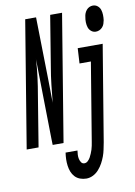

<svg xmlns="http://www.w3.org/2000/svg" viewBox="-147 -810 770 1098"><g transform="rotate(-10 238.0 -261.0)"><path d="M-44 0 77 -735H140L147 -370L149 -229V-239Q154 -289 159.5 -339.5Q165 -390 174 -441L222 -735H291L170 0H107L106 -34L98 -506V-496Q95 -446 88.5 -395.5Q82 -345 73 -294L25 0ZM463 -595Q448 -595 436.5 -604.5Q425 -614 420.5 -627.5Q416 -641 415.5 -657Q415 -673 418 -688Q419 -699 423 -709Q427 -719 434 -727.5Q441 -736 451 -740.5Q461 -745 471 -745Q487 -745 498.5 -735.5Q510 -726 514.5 -712.5Q519 -699 519.5 -683Q520 -667 518 -652Q516 -641 512.5 -631Q509 -621 501.5 -612.5Q494 -604 484 -599.5Q474 -595 463 -595ZM264 223Q245 223 227.5 216.5Q210 210 198 197Q186 184 179.5 167.5Q173 151 170.5 132Q168 113 168.5 94.5Q169 76 172 56H241Q239 69 238.5 81Q238 93 240.5 104.5Q243 116 249.5 125.5Q256 135 268 135Q279 135 288 126.5Q297 118 302.5 108Q308 98 312.5 87Q317 76 320.5 65.5Q324 55 326 44Q328 33 330 22L405 -432H339L344 -520H489L397 36Q393 56 389 76Q385 96 378 115Q371 134 361 152.5Q351 171 336.5 187.5Q322 204 303 213.5Q284 223 264 223Z"/></g></svg>

Font: Iosevka Curly Semibold
Style: Italic
Weight: 600
Italic angle: -9°
Monospace: yes
Designer: Belleve Invis
Foundry: Belleve Invis
Version: Version 22.1.2; ttfautohint (v1.8.4)